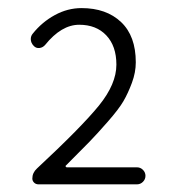

<svg xmlns="http://www.w3.org/2000/svg" viewBox="-20 -912 441 484"><path d="M77.1 -447.3Q70.3 -447.3 65.9 -451.7Q61.5 -456.1 61.5 -461.9Q61.5 -476.6 73.2 -487.3Q185.5 -591.8 229.5 -646Q273.4 -700.2 273.4 -749Q273.4 -795.9 248 -822.8Q222.7 -849.6 179.7 -849.6Q134.8 -849.6 93.8 -798.8Q87.9 -792 79.6 -791Q71.3 -790 65.4 -795.9Q57.6 -803.7 57.6 -813.5Q57.6 -821.3 62.5 -827.1Q85.9 -856.4 118.2 -874Q150.4 -891.6 185.5 -891.6Q248 -891.6 285.2 -856.4Q322.3 -821.3 322.3 -754.9Q322.3 -729.5 312.5 -703.1Q302.7 -676.8 291 -656.7Q279.3 -636.7 251.5 -605Q223.6 -573.2 205.6 -554.7Q187.5 -536.1 146.5 -495.1Q144.5 -494.1 145.5 -492.2Q146.5 -490.2 148.4 -490.2H325.2Q334 -490.2 340.3 -483.9Q346.7 -477.5 346.7 -468.8Q346.7 -460 340.3 -453.6Q334 -447.3 325.2 -447.3Z"/></svg>

Font: irohamaru Light
Style: Regular
Weight: 200
Designer: [Source Han Sans]
Ryoko NISHIZUKA  (kana & ideographs); Paul D. Hunt (Latin, Greek & Cyrillic); Wenlong ZHANG  (bopomofo
Version: Version 1.01